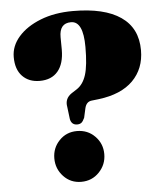

<svg xmlns="http://www.w3.org/2000/svg" viewBox="-52 -766 687 823"><g transform="rotate(-5 291.0 -354.0)"><path d="M232.5 -312.5Q225.5 -348.5 256.5 -369.5L279 -384Q307 -402 319.8 -442.2Q332.5 -482.5 332.5 -562Q332.5 -673 280 -673Q229.5 -673 230 -612.5L230.5 -559.5Q230.5 -499 203.2 -466.5Q176 -434 125 -434Q78.5 -434 50.5 -463Q22.5 -492 22.5 -545.5Q22.5 -593 57 -632.5Q91.5 -672 152.2 -696Q213 -720 292 -720Q427 -720 497.8 -671.2Q568.5 -622.5 568.5 -527.5Q568.5 -448 517.8 -397Q467 -346 369.5 -334L339 -330.5Q316 -328 309.5 -300.5L300.5 -260Q293.5 -244.5 286.5 -239.2Q279.5 -234 268.5 -234Q244.5 -234 239 -259.5ZM264.5 12.5Q219 12.5 188.5 -20Q158 -52.5 158 -97.5Q158 -142.5 188.5 -174.2Q219 -206 264.5 -206Q311 -206 342 -174.2Q373 -142.5 373 -97.5Q373 -52.5 342 -20Q311 12.5 264.5 12.5Z"/></g></svg>

Font: Fraunces 144pt S050 Black
Style: Regular
Weight: 900
Version: Version 1.000; ttfautohint (v1.8.3)